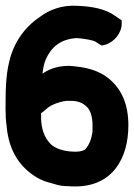

<svg xmlns="http://www.w3.org/2000/svg" viewBox="-23 -671 484 691"><path d="M-3 -277C-3 -256 -2 -237 1 -216C9 -123 53 -66 110 -32C126 -23 141 -17 154 -14L175 -8C190 -3 205 -1 222 -1C231 0 241 0 248 0C382 0 439 -101 439 -220C439 -293 416 -349 370 -387C332 -419 284 -430 227 -434H226H225C196 -434 161 -428 130 -406C132 -425 136 -445 142 -458C162 -501 193 -530 253 -534C279 -532 310 -527 321 -521C323 -519 328 -516 333 -513L343 -507L356 -510C389 -520 415 -553 415 -586V-598L404 -605C404 -605 399 -609 393 -613L392 -614H391C357 -639 308 -648 257 -650C199 -654 153 -635 119 -609C65 -573 26 -516 11 -452C-3 -399 -3 -336 -3 -277ZM125 -247V-264C128 -266 136 -271 142 -277C156 -292 187 -304 215 -308H232C259 -308 275 -300 288 -288C301 -277 310 -254 310 -220V-198C306 -168 297 -149 285 -135C281 -130 268 -125 249 -125C205 -125 174 -138 160 -152C136 -175 125 -210 125 -247Z"/></svg>

Font: SolarCharger
Style: 1050
Weight: 1000
Designer: Mew Too
Foundry: Cannot Into Space Fonts/KineticPlasma Fonts
Version: Version 1.100